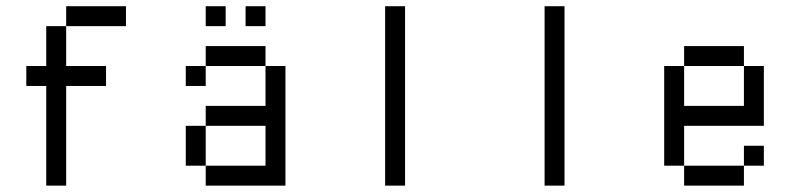

<svg xmlns="http://www.w3.org/2000/svg" viewBox="-20 -582 2540 602"><path d="M125 -500H187.5V-375H312.5V-312.5H187.5V0H125V-312.5H62.5V-375H125ZM187.5 -562.5H375V-500H187.5Z M562.5 -375H625V-312.5H562.5ZM562.5 -187.5H625V-62.5H562.5ZM812.5 -375H875V0H625V-62.5H812.5V-187.5H625V-250H812.5ZM625 -437.5H812.5V-375H625ZM625 -562.5H687.5V-500H625ZM750 -562.5H812.5V-500H750Z M1187.5 -562.5H1250V0H1187.5Z M1687.5 -562.5H1750V0H1687.5Z M2312.5 -125H2375V-62.5H2312.5ZM2125 -62.5H2312.5V0H2125ZM2062.5 -375H2125V-250H2312.5V-375H2375V-187.5H2125V-62.5H2062.5ZM2125 -437.5H2312.5V-375H2125Z"/></svg>

Font: Pixel Operator Mono
Style: Regular
Weight: 400
Monospace: yes
Designer: Jayvee Enaguas (HarvettFox96)
Version: 2016.04.25